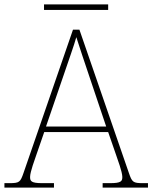

<svg xmlns="http://www.w3.org/2000/svg" viewBox="-24 -848 689 868"><path d="M175 -803H465V-828H175ZM-4 0H220V-20H167C117 -20 112 -29 112 -48C112 -71 134 -129 140 -147L176 -251H465L501 -147C507 -129 529 -71 529 -48C529 -29 524 -20 474 -20H440V0H645V-20H623C577 -20 573 -24 558 -68L335 -714H306L83 -68C68 -24 64 -20 18 -20H-4ZM184 -276 266 -515C281 -560 313 -649 321 -680C335 -638 360 -559 379 -505L456 -276Z"/></svg>

Font: Noto Serif Malayalam Thin
Style: Regular
Weight: 100
Designer: Indian type Foundry, Jelle Bosma, Monotype Design Team
Foundry: Monotype Imaging Inc.
Version: Version 2.104